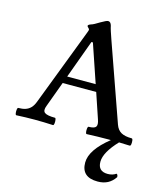

<svg xmlns="http://www.w3.org/2000/svg" viewBox="-135 -779 984 1139"><g transform="rotate(15 356.5 -210.0)"><path d="M5 3Q0 3 -1.5 -8Q-3 -19 -1.5 -30.5Q0 -42 5 -42Q30 -42 48.5 -48Q67 -54 80.5 -68Q94 -82 103 -106L284 -579Q287 -587 288.5 -591.5Q290 -596 290 -598Q290 -603 283 -609Q276 -615 276 -619Q276 -626 293 -632Q301 -634 314 -641Q327 -648 343 -658Q360 -668 371 -673Q382 -678 387 -678Q403 -678 409 -655Q411 -644 417.5 -623.5Q424 -603 434 -575L602 -99Q613 -68 636.5 -55Q660 -42 701 -42Q707 -42 708.5 -30.5Q710 -19 708.5 -8Q707 3 701 3Q635 0 569 0Q503 0 437 3Q432 3 430.5 -8Q429 -19 430.5 -30.5Q432 -42 437 -42Q472 -42 481 -55Q490 -68 479 -99L427 -253H221L164 -98Q151 -66 166.5 -54Q182 -42 230 -42Q235 -42 236.5 -30.5Q238 -19 236.5 -8Q235 3 230 3Q173 0 118 0Q62 0 5 3ZM237 -297H412L332 -532H323ZM572 258Q522 258 497 235.5Q472 213 472 168Q472 90 585 0H636Q558 82 558 140Q558 199 618 199Q648 199 669 184Q678 187 678 203Q659 231 633 244.5Q607 258 572 258Z"/></g></svg>

Font: Junicode VF
Style: Regular
Weight: 400
Designer: Peter S. Baker
Version: Version 2.213